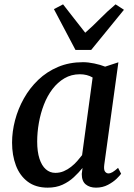

<svg xmlns="http://www.w3.org/2000/svg" viewBox="-20 -853 614 883"><path d="M459.5 -95.5Q456.5 -72.5 463 -64Q469.5 -55.5 478.5 -55.5Q487.5 -55.5 497.8 -61.5Q508 -67.5 523 -81L537 -54Q532.5 -47 516.8 -31.5Q501 -16 476.5 -3Q452 10 421.5 10Q392.5 10 374.2 -5Q356 -20 356 -53L359.5 -80.5Q342 -59 319.5 -38Q297 -17 267.5 -3.5Q238 10 199.5 10Q144 10 107.5 -17.5Q71 -45 53.2 -92Q35.5 -139 35.5 -197Q35.5 -247.5 49.2 -300Q63 -352.5 89.8 -400.2Q116.5 -448 156 -485.8Q195.5 -523.5 247 -545.2Q298.5 -567 361.5 -567Q385.5 -567 414 -561Q442.5 -555 463.5 -546.5L524.5 -566.5ZM406 -496.5Q393.5 -504 378.5 -507.8Q363.5 -511.5 347.5 -511.5Q308 -511.5 276.5 -493Q245 -474.5 221.2 -443.2Q197.5 -412 182 -372Q166.5 -332 158.8 -288.2Q151 -244.5 151 -202Q151 -155.5 161.5 -123.2Q172 -91 190.8 -74.5Q209.5 -58 234.5 -58Q255.5 -58 273.5 -65.8Q291.5 -73.5 307 -85.8Q322.5 -98 335 -112.2Q347.5 -126.5 357.5 -139.5ZM327 -623.5 228 -811 270 -833Q295 -801 320.5 -768.2Q346 -735.5 372 -702.5Q409 -735 441 -767.8Q473 -800.5 511.5 -833L550 -808L399.5 -623.5Z"/></svg>

Font: Merriweather 20pt Medium
Style: Italic
Weight: 500
Italic angle: -7.8°
Version: Version 2.101